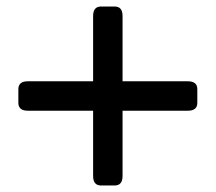

<svg xmlns="http://www.w3.org/2000/svg" viewBox="-20 -650 665 592"><path d="M65.9 -308.6Q36.6 -308.6 36.6 -333V-375Q36.6 -399.4 65.9 -399.4H267.1V-600.6Q267.1 -629.9 291.5 -629.9H333.5Q357.9 -629.9 357.9 -600.6V-399.4H559.1Q588.4 -399.4 588.4 -375V-333Q588.4 -308.6 559.1 -308.6H357.9V-107.4Q357.9 -78.1 333.5 -78.1H291.5Q267.1 -78.1 267.1 -107.4V-308.6Z"/></svg>

Font: Istok
Style: Bold
Weight: 700
Designer: Andrey V. Panov
Foundry: Andrey V. Panov
Version: Version 1.0.1